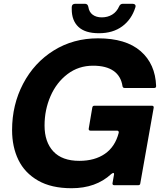

<svg xmlns="http://www.w3.org/2000/svg" viewBox="-20 -981 863 1017"><path d="M44 -292Q44 -426 102.5 -537.5Q161 -649 264.5 -713.5Q368 -778 499 -778Q647 -778 725 -710Q803 -642 807 -525Q807 -515 797 -515H640Q631 -515 629 -524Q621 -578 581.5 -605.5Q542 -633 473 -633Q396 -633 337.5 -588.5Q279 -544 247.5 -471.5Q216 -399 216 -316Q216 -229 262.5 -179Q309 -129 400 -129Q482 -129 536 -166.5Q590 -204 609 -278V-280Q609 -289 600 -289H459Q454 -289 451.5 -292Q449 -295 450 -300L469 -412Q471 -421 480 -421H785Q790 -421 792.5 -418Q795 -415 794 -410L723 -9Q722 0 712 0H585Q580 0 577.5 -3Q575 -6 576 -11L584 -57V-60Q584 -65 580 -65Q577 -65 569 -59Q488 16 359 16Q252 16 181.5 -24.5Q111 -65 77.5 -134Q44 -203 44 -292ZM360 -932V-944Q361 -961 379 -961H430Q445 -961 448 -944Q452 -917 471 -903Q490 -889 519 -889Q550 -889 574 -903.5Q598 -918 611 -947Q617 -961 631 -961H682Q691 -961 695.5 -956Q700 -951 697 -942Q677 -878 627.5 -841.5Q578 -805 504 -805Q431 -805 395.5 -838.5Q360 -872 360 -932Z"/></svg>

Font: Open Sauce Two ExtraBold Italic
Style: Regular
Weight: 800
Italic angle: -10°
Designer: Alfredo Marco Pradil
Foundry: Creative Sauce Fz LLC
Version: Version 1.477